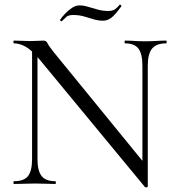

<svg xmlns="http://www.w3.org/2000/svg" viewBox="-20 -802 767 837"><path d="M119.8 -108.6V-602L143.4 -600V-108.6Q143.4 -57.2 161.4 -34.6Q179.4 -12 220.8 -12Q223.6 -12 223.6 -6Q223.6 0 220.8 0Q201.2 0 180.1 -1Q159 -2 133.4 -2Q108.2 -2 84.9 -1Q61.6 0 40.8 0Q38.6 0 38.6 -6Q38.6 -12 40.8 -12Q84.8 -12 102.3 -34.6Q119.8 -57.2 119.8 -108.6ZM624.2 11.8Q624.2 14 619.3 14.5Q614.4 15 612.4 14L152.2 -543Q117.8 -584 91.6 -598.5Q65.4 -613 41.2 -613Q38.4 -613 38.4 -619Q38.4 -625 41.2 -625Q58.8 -625 77.4 -624Q96 -623 110.8 -623Q129.2 -623 145 -624Q160.8 -625 168.8 -625Q181.8 -625 187.1 -613.5Q192.4 -602 215.6 -573L616.2 -82ZM624.2 -515.4V11.8L600.8 -19V-515.4Q600.8 -566.8 583.6 -589.9Q566.4 -613 525 -613Q523 -613 523 -619Q523 -625 525 -625Q545.4 -625 566.5 -623.5Q587.6 -622 613.2 -622Q637 -622 660.6 -623.5Q684.2 -625 703.8 -625Q706.6 -625 706.6 -619Q706.6 -613 703.8 -613Q661.4 -613 642.8 -589.9Q624.2 -566.8 624.2 -515.4ZM452.2 -754.2Q471.6 -754.2 482.1 -762.2Q492.6 -770.2 501.6 -781.2Q503.6 -783.2 507.1 -779.8Q510.6 -776.4 508.6 -774.2Q481.6 -736.4 464.7 -724.1Q447.8 -711.8 429.6 -711.8Q407.6 -711.8 387.1 -718.2Q366.6 -724.6 345.5 -730.6Q324.4 -736.6 299 -736.6Q278.6 -736.6 269.3 -728.4Q260 -720.2 249.6 -709.6Q247.6 -708.6 244.1 -711.2Q240.6 -713.8 242.6 -716.6Q250.6 -728.4 264 -742.6Q277.4 -756.8 293.6 -767.6Q309.8 -778.4 327.2 -778.4Q344.4 -778.4 364 -772.4Q383.6 -766.4 405.8 -760.3Q428 -754.2 452.2 -754.2Z"/></svg>

Font: Cormorant Infant Light
Style: Regular
Weight: 300
Designer: Christian Thalmann (Catharsis Fonts)
Foundry: Catharsis Fonts
Version: Version 4.001